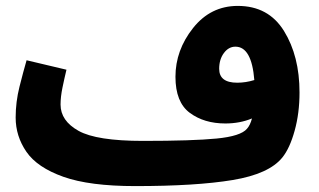

<svg xmlns="http://www.w3.org/2000/svg" viewBox="-20 -609 1081 650"><path d="M936 -76Q961 -107 977.5 -166.5Q994 -226 994 -296Q994 -419 941.5 -504Q889 -589 785 -589Q693 -589 633.5 -514Q574 -439 574 -349Q574 -263 622.5 -227Q671 -191 743 -191Q792 -191 833 -208Q827 -185 816 -173Q795 -148 713.5 -140Q632 -132 464 -132L438 21Q644 21 767.5 0.5Q891 -20 936 -76ZM722 -376Q722 -408 738 -429.5Q754 -451 777 -451Q832 -451 841 -338Q812 -329 783 -329Q722 -329 722 -376ZM438 21 484 -11 464 -132Q307 -132 246 -166Q185 -200 185 -255Q185 -281 191.5 -312.5Q198 -344 205 -373L70 -405Q59 -367 46 -315.5Q33 -264 33 -211Q33 -148 69.5 -95Q106 -42 194.5 -10.5Q283 21 438 21Z"/></svg>

Font: Noto Sans Arabic Extra
Style: Regular
Weight: 800
Designer: Nadine Chahine - Monotype Design Team
Foundry: Monotype Imaging Inc.
Version: Version 1.902